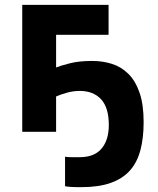

<svg xmlns="http://www.w3.org/2000/svg" viewBox="-20 -545 654 794"><path d="M212 0H72V-525H429V-401H212V-266Q232 -274 270 -283.5Q308 -293 361 -293Q404 -293 442.5 -281Q481 -269 510.5 -240Q540 -211 557 -162Q574 -113 574 -40Q574 26 560.5 76.5Q547 127 517 160.5Q487 194 437.5 211.5Q388 229 316 229Q287 229 272.5 228Q258 227 249 225V103Q259 105 277 105Q295 105 310 105Q370 105 400 69.5Q430 34 430 -28Q430 -100 398 -134.5Q366 -169 310 -169Q282 -169 254.5 -161Q227 -153 212 -146Z"/></svg>

Font: PT Sans Caption
Style: Bold
Weight: 700
Designer: A.Korolkova, O.Umpeleva, V.Yefimov
Foundry: ParaType Ltd
Version: Version 2.003W OFL